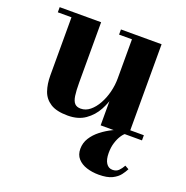

<svg xmlns="http://www.w3.org/2000/svg" viewBox="-123 -573 881 910"><g transform="rotate(20 317.0 -118.5)"><path d="M236.5 10Q179.5 10 148.8 -9.8Q118 -29.5 106.2 -63.5Q94.5 -97.5 94.5 -141V-434H25.5V-460H234.5V-157Q234.5 -115 238.2 -89.8Q242 -64.5 252.5 -53.2Q263 -42 283 -42Q308 -42 329.2 -59.2Q350.5 -76.5 366.2 -104.8Q382 -133 390.8 -167.5Q399.5 -202 399.5 -236.5L418.5 -237Q418.5 -202 409.8 -159.2Q401 -116.5 380.2 -78Q359.5 -39.5 324.2 -14.8Q289 10 236.5 10ZM399.5 0V-434H334.5V-460H539.5V-26H608V0ZM470 223Q437 223 409 214Q381 205 364 186Q347 167 347 137Q347 107 362.8 82Q378.5 57 404.5 36.8Q430.5 16.5 460.8 2Q491 -12.5 519.5 -21L527 -4.5Q516.5 1.5 505.8 17.5Q495 33.5 487.5 57Q480 80.5 480 109.5Q480 143 491.8 161Q503.5 179 524 179Q543 179 554.5 167.5Q566 156 575 139.5L594.5 150.5Q587.5 164.5 574.8 181.5Q562 198.5 537.5 210.8Q513 223 470 223Z"/></g></svg>

Font: Bodoni Moda SC 9pt
Style: Bold
Weight: 700
Designer: Owen Earl
Foundry: indestructible type
Version: Version 2.005